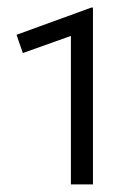

<svg xmlns="http://www.w3.org/2000/svg" viewBox="-20 -846 351 505"><path d="M166.5 -361V-751.5L40 -706.5L23.5 -754.5L220 -826H224.5V-361Z"/></svg>

Font: Geologica Thin Roman ExtraLight
Style: Regular
Weight: 250
Version: Version 1.010;gftools[0.9.28]